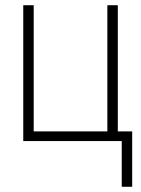

<svg xmlns="http://www.w3.org/2000/svg" viewBox="-20 -540 540 735"><path d="M446 175V0H69V-520H109V-37H391V-520H431V-37H486V175Z"/></svg>

Font: Iosevka SS04 Extralight
Style: Regular
Weight: 200
Monospace: yes
Designer: Belleve Invis
Foundry: Belleve Invis
Version: Version 19.0.0; ttfautohint (v1.8.4)